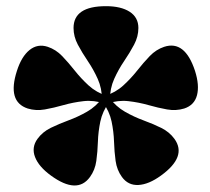

<svg xmlns="http://www.w3.org/2000/svg" viewBox="-20 -784 665 607"><path d="M327.5 -468.5H302.5Q302.5 -504.5 289 -534.5Q275.5 -564.5 257.5 -591Q239.5 -617.5 226 -643Q212.5 -668.5 212.5 -695.5Q212.5 -764.5 315 -764.5Q362.5 -764.5 390 -746.8Q417.5 -729 417.5 -695.5Q417.5 -668.5 404 -643Q390.5 -617.5 372.5 -591Q354.5 -564.5 341 -534.5Q327.5 -504.5 327.5 -468.5ZM319 -480.5 311 -456.5Q276.5 -468 244 -464.2Q211.5 -460.5 180.8 -451.8Q150 -443 121.8 -438Q93.5 -433 67.5 -441Q2 -462.5 33.5 -560Q48 -605.5 73.5 -626Q99 -646.5 131 -636Q156.5 -627.5 176.5 -606.8Q196.5 -586 216.2 -561Q236 -536 260.2 -513.8Q284.5 -491.5 319 -480.5ZM305 -476 325 -461Q304 -432 297.2 -399.8Q290.5 -367.5 289.5 -335.8Q288.5 -304 284.5 -275.2Q280.5 -246.5 264.5 -224.5Q224 -168.5 141 -229Q102.5 -257 90.8 -287.5Q79 -318 98.5 -345Q114.5 -367 140.5 -379.8Q166.5 -392.5 196.5 -403.5Q226.5 -414.5 255 -430.8Q283.5 -447 305 -476ZM305 -461 325 -476Q346.5 -447 375 -430.8Q403.5 -414.5 433.5 -403.5Q463.5 -392.5 489.5 -379.8Q515.5 -367 531.5 -345Q572 -289 489 -229Q450.5 -201 417.8 -199.2Q385 -197.5 365.5 -224.5Q349.5 -246.5 345.5 -275.2Q341.5 -304 340.5 -335.8Q339.5 -367.5 332.8 -399.8Q326 -432 305 -461ZM311 -480.5Q345.5 -491.5 369.8 -513.8Q394 -536 413.8 -561Q433.5 -586 453.5 -606.8Q473.5 -627.5 499 -636Q564.5 -657.5 596.5 -560Q611 -514.5 602.8 -483Q594.5 -451.5 562.5 -441Q536.5 -433 508.2 -438Q480 -443 449.2 -451.8Q418.5 -460.5 386 -464.2Q353.5 -468 319 -456.5Z"/></svg>

Font: Fraunces SuperSoft 9pt
Style: Regular
Weight: 900
Version: Version 1.000;[b76b70a41]